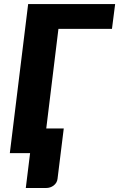

<svg xmlns="http://www.w3.org/2000/svg" viewBox="-20 -748 582 938"><path d="M527 -607H265.5L206 -120.5H291.5L261 126Q258.5 145.5 242.5 158Q226.5 170.5 204.5 170.5H106L127 0H28L117.5 -728H542.5Z"/></svg>

Font: Lato Black
Style: Italic
Weight: 900
Italic angle: -7°
Designer: Lukasz Dziedzic
Foundry: tyPoland Lukasz Dziedzic
Version: Version 2.007; 2014-02-27